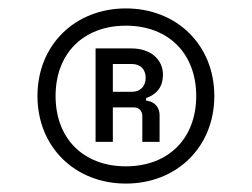

<svg xmlns="http://www.w3.org/2000/svg" viewBox="-20 -734 598 456"><path d="M69 -506C69 -384 159 -298 279 -298C399 -298 489 -384 489 -506C489 -628 399 -714 279 -714C159 -714 69 -628 69 -506ZM112 -506C112 -607 178 -673 279 -673C380 -673 446 -607 446 -506C446 -405 380 -339 279 -339C178 -339 112 -405 112 -506ZM207 -619V-397H248V-479H297C310 -479 318 -471 318 -458V-397H359V-461C359 -477 349 -493 327 -495V-501C355 -511 367 -530 367 -557C367 -590 341 -619 292 -619ZM248 -582H293C315 -582 326 -568 326 -549C326 -531 315 -516 293 -516H248Z"/></svg>

Font: Space Text SemiBold
Style: Regular
Weight: 600
Designer: Florian Karsten (Space Text), Colophon Foundry (Space Mono)
Foundry: Florian Karsten
Version: Version 1.003;PS 001.003;hotconv 1.0.88;makeotf.lib2.5.64775